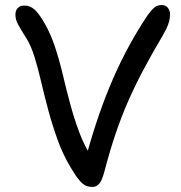

<svg xmlns="http://www.w3.org/2000/svg" viewBox="-20 -729 715 760"><path d="M347 11Q332 11 320 6Q308 1 294 -15.5Q280 -32 261 -64Q229 -117 208 -175.5Q187 -234 171 -293.5Q155 -353 142.5 -407Q130 -461 116 -505.5Q102 -550 84 -578Q62 -613 51.5 -632.5Q41 -652 41 -671Q41 -687 50 -697Q59 -707 77 -707Q99 -707 117 -691Q135 -675 157 -636Q181 -594 198 -542.5Q215 -491 228.5 -434Q242 -377 257.5 -319Q273 -261 293.5 -206Q314 -151 345 -103L315 -86Q357 -247 413.5 -384.5Q470 -522 548 -644Q567 -674 579 -687.5Q591 -701 600 -705Q609 -709 619 -709Q636 -709 644.5 -698Q653 -687 653 -672Q653 -658 649.5 -644.5Q646 -631 639.5 -617.5Q633 -604 624 -588Q580 -514 546.5 -450.5Q513 -387 486.5 -326.5Q460 -266 437.5 -199.5Q415 -133 394 -53Q384 -14 372.5 -1.5Q361 11 347 11Z"/></svg>

Font: Shantell Sans Light
Style: Regular
Weight: 400
Version: Version 1.011;[c5ecc13dd]